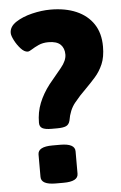

<svg xmlns="http://www.w3.org/2000/svg" viewBox="-52 -745 495 785"><g transform="rotate(-5 195.5 -353.0)"><path d="M147 -222Q121 -222 109.5 -228.5Q98 -235 98 -251Q98 -294 113 -331.5Q128 -369 155 -404Q183 -438 206.5 -466.5Q230 -495 230 -520Q230 -546 214.5 -561Q199 -576 165 -576Q142 -576 124.5 -568Q107 -560 95.5 -552.5Q84 -545 78 -545Q64 -545 49.5 -561Q35 -577 25 -596.5Q15 -616 15 -627Q15 -653 42.5 -671Q70 -689 109.5 -698.5Q149 -708 185 -708Q246 -708 291 -688.5Q336 -669 361 -631.5Q386 -594 386 -539Q386 -496 373.5 -467Q361 -438 341.5 -416Q322 -394 301 -373Q275 -348 252.5 -320Q230 -292 223 -249Q219 -233 207 -227.5Q195 -222 170 -222ZM145 2Q85 2 85 -30V-122Q85 -154 145 -154H177Q237 -154 237 -122V-30Q237 2 177 2Z"/></g></svg>

Font: Asap Condensed VF Beta
Style: Regular
Weight: 400
Designer: Pablo Cosgaya
Foundry: Omnibus-Type
Version: Version 1.008